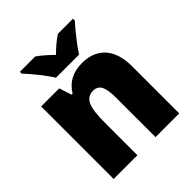

<svg xmlns="http://www.w3.org/2000/svg" viewBox="-209 -901 1035 1035"><g transform="rotate(-45 309.0 -383.0)"><path d="M226 -606H402C429 -649 484 -717 516 -752V-766H401C371 -747 345 -724 313 -693C281 -724 257 -746 228 -766H111V-752C145 -717 201 -648 226 -606ZM381 -563C310 -563 260 -534 229 -482H221L198 -553H60V0H241V-246C241 -362 257 -415 319 -415C364 -415 379 -377 379 -304V0H560V-360C560 -497 489 -563 381 -563Z"/></g></svg>

Font: Noto Sans Khmer SemiCondensed Black
Style: Regular
Weight: 900
Width: 4
Designer: Danh Hong and the Monotype Design Team
Foundry: Monotype Imaging Inc.
Version: Version 2.004